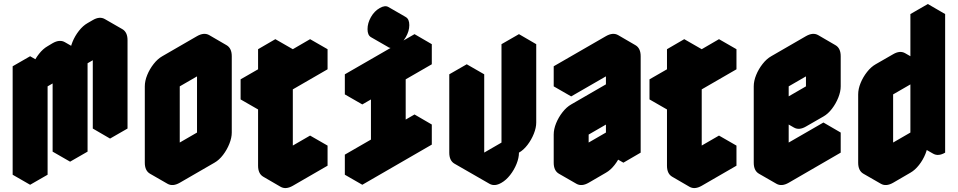

<svg xmlns="http://www.w3.org/2000/svg" viewBox="-20 -870 4770 956"><path d="M130 -490 217 -540V-440Q217 -467 229 -496.5Q241 -526 260.5 -551.5Q280 -577 303 -590L329 -605Q364 -625 390 -610Q416 -595 416 -555Q416 -582 428 -611.5Q440 -641 459.5 -666.5Q479 -692 502 -705L528 -720Q563 -740 589 -725Q615 -710 615 -670V-230L528 -180V-620L416 -555V-115L329 -65V-505L217 -440V0L130 50ZM528 -620V-180L442 -230V-670ZM329 -505V-65L242 -115V-555ZM589 -725Q563 -740 528 -720L502 -705Q479 -692 459.5 -666.5Q440 -641 428 -611.5Q416 -582 416 -555L329 -605Q329 -632 341 -661.5Q353 -691 373 -716.5Q393 -742 416 -755L442 -770Q476 -790 502 -775ZM130 -490V50L43 0V-540ZM390 -610Q364 -625 329 -605L303 -590Q280 -577 260.5 -551.5Q241 -526 229 -496.5Q217 -467 217 -440L130 -490Q130 -517 142 -546.5Q154 -576 174 -601.5Q194 -627 217 -640L242 -655Q277 -675 303 -660ZM217 -540 130 -490 43 -540 130 -590Z M875 -540 1048 -640Q1082 -660 1108 -645Q1134 -630 1134 -590V-210Q1134 -184 1122 -154Q1110 -124 1090.5 -98.5Q1071 -73 1048 -60L875 40Q840 60 814 45Q788 30 788 -10V-390Q788 -417 800 -446.5Q812 -476 832 -501.5Q852 -527 875 -540ZM875 -60 1048 -160V-540L875 -440ZM1048 -540V-160L961 -210V-590ZM1048 -160 875 -60 788 -110 961 -210ZM1108 -645Q1082 -660 1048 -640L875 -540Q852 -527 832 -501.5Q812 -476 800 -446.5Q788 -417 788 -390V-10Q788 30 814 45L727 -5Q701 -20 701 -60V-440Q701 -467 713 -496.5Q725 -526 745 -551.5Q765 -577 788 -590L961 -690Q996 -710 1022 -695Z M1351 -375 1265 -325V-425L1351 -475V-575L1438 -625V-425Q1438 -452 1450 -481.5Q1462 -511 1481.5 -536.5Q1501 -562 1524 -575L1611 -625V-525L1438 -425V-45L1611 -145V-45L1438 55Q1403 75 1377 60Q1351 45 1351 5ZM1611 -145 1438 -45 1351 -95 1524 -195ZM1611 -625 1524 -575Q1501 -562 1481.5 -536.5Q1462 -511 1450 -481.5Q1438 -452 1438 -425L1351 -475Q1351 -502 1363 -531.5Q1375 -561 1395 -586.5Q1415 -612 1438 -625L1524 -675ZM1351 -475 1265 -425 1178 -475 1265 -525ZM1351 -375V5Q1351 45 1377 60L1291 10Q1265 -5 1265 -45V-425ZM1438 -625 1351 -575 1265 -625 1351 -675ZM1351 -575V-475L1265 -525V-625ZM1265 -425V-325L1178 -375V-475Z M1914 -125V-425L1784 -350V-450L2130 -650V-550L2000 -475V-175L2130 -250V-150L1784 50V-50ZM1957 -640Q1931 -625 1913.5 -635Q1896 -645 1896 -675Q1896 -705 1913.5 -735Q1931 -765 1957 -780Q1983 -795 2000.5 -785Q2018 -775 2018 -745Q2018 -715 2000.5 -685Q1983 -655 1957 -640ZM1914 -125 1784 -50 1697 -100 1827 -175ZM1784 -50V50L1697 0V-100ZM2130 -250 2000 -175 1914 -225 2044 -300ZM1914 -425V-125L1827 -175V-475ZM2130 -650 1784 -450 1697 -500 2044 -700ZM1784 -450V-350L1697 -400V-500ZM2001 -785Q1983 -795 1957 -780Q1931 -765 1913.5 -735Q1896 -705 1896 -675Q1896 -645 1914 -635L1827 -685Q1810 -695 1810 -725Q1810 -755 1827 -785Q1844 -815 1871 -830Q1897 -845 1914 -835Z M2477 40Q2443 60 2417 45Q2391 30 2391 -10L2564 -110V-600L2650 -650V-260Q2650 -234 2638 -204Q2626 -174 2606.5 -148.5Q2587 -123 2564 -110Q2564 -84 2552 -54Q2540 -24 2520 1.5Q2500 27 2477 40ZM2304 -450 2391 -500V-10Q2356 10 2330 -5Q2304 -20 2304 -60ZM2650 -650 2564 -600 2477 -650 2564 -700ZM2564 -600V-110L2477 -160V-650ZM2564 -110 2391 -10 2304 -60 2477 -160ZM2391 -10Q2391 30 2417 45L2330 -5Q2304 -20 2304 -60ZM2391 -500 2304 -450 2217 -500 2304 -550ZM2304 -450V-60Q2304 -20 2330 -5L2243 -55Q2217 -70 2217 -110V-500Z M2824 -490 3084 -640Q3118 -660 3144 -645Q3170 -630 3170 -590V-110L3084 -60V-160Q3084 -134 3072 -104Q3060 -74 3040 -48.5Q3020 -23 2997 -10L2911 40Q2876 60 2850 45Q2824 30 2824 -10V-150Q2824 -177 2836 -206.5Q2848 -236 2868 -261.5Q2888 -287 2911 -300L3084 -400V-540L2824 -390ZM2911 -60 3084 -160V-300L2911 -200ZM3084 -540V-400L2997 -450V-590ZM3084 -160V-60L2997 -110V-210ZM3084 -300V-160L2997 -210V-350ZM3084 -160 2911 -60 2824 -110 2997 -210ZM3084 -400 2911 -300Q2888 -287 2868 -261.5Q2848 -236 2836 -206.5Q2824 -177 2824 -150V-10Q2824 30 2850 45L2763 -5Q2737 -20 2737 -60V-200Q2737 -227 2749 -256.5Q2761 -286 2781 -311.5Q2801 -337 2824 -350L2997 -450ZM3144 -645Q3118 -660 3084 -640L2824 -490L2737 -540L2997 -690Q3032 -710 3058 -695ZM2824 -490V-390L2737 -440V-540Z M3387 -375 3301 -325V-425L3387 -475V-575L3474 -625V-425Q3474 -452 3486 -481.5Q3498 -511 3517.5 -536.5Q3537 -562 3560 -575L3647 -625V-525L3474 -425V-45L3647 -145V-45L3474 55Q3439 75 3413 60Q3387 45 3387 5ZM3647 -145 3474 -45 3387 -95 3560 -195ZM3647 -625 3560 -575Q3537 -562 3517.5 -536.5Q3498 -511 3486 -481.5Q3474 -452 3474 -425L3387 -475Q3387 -502 3399 -531.5Q3411 -561 3431 -586.5Q3451 -612 3474 -625L3560 -675ZM3387 -475 3301 -425 3214 -475 3301 -525ZM3387 -375V5Q3387 45 3413 60L3327 10Q3301 -5 3301 -45V-425ZM3474 -625 3387 -575 3301 -625 3387 -675ZM3387 -575V-475L3301 -525V-625ZM3301 -425V-325L3214 -375V-475Z M3907 -540 4080 -640Q4114 -660 4140 -645Q4166 -630 4166 -590V-440Q4166 -414 4154 -384Q4142 -354 4122.5 -328.5Q4103 -303 4080 -290L3993 -240Q3959 -220 3933 -235Q3907 -250 3907 -290V-60L4166 -210V-110L3907 40Q3872 60 3846 45Q3820 30 3820 -10V-390Q3820 -417 3832 -446.5Q3844 -476 3864 -501.5Q3884 -527 3907 -540ZM4080 -540 3907 -440V-290L4080 -390ZM4166 -210 3907 -60 3820 -110 4080 -260ZM4080 -540V-390L3993 -440V-590ZM3907 -290Q3907 -250 3933 -235L3846 -285Q3820 -300 3820 -340ZM4080 -390 3907 -290 3820 -340 3993 -440ZM4140 -645Q4114 -660 4080 -640L3907 -540Q3884 -527 3864 -501.5Q3844 -476 3832 -446.5Q3820 -417 3820 -390V-10Q3820 30 3846 45L3759 -5Q3733 -20 3733 -60V-440Q3733 -467 3745 -496.5Q3757 -526 3777 -551.5Q3797 -577 3820 -590L3993 -690Q4028 -710 4054 -695Z M4427 -500 4513 -550Q4548 -570 4574 -555Q4600 -540 4600 -500V-750L4686 -800V-110Q4652 -90 4626 -105Q4600 -120 4600 -160Q4600 -134 4588 -104Q4576 -74 4556 -48.5Q4536 -23 4513 -10L4427 40Q4392 60 4366 45Q4340 30 4340 -10V-350Q4340 -377 4352 -406.5Q4364 -436 4384 -461.5Q4404 -487 4427 -500ZM4427 -400V-60L4600 -160V-500ZM4600 -160Q4600 -120 4626 -105L4539 -155Q4513 -170 4513 -210ZM4686 -800 4600 -750 4513 -800 4600 -850ZM4600 -750V-500L4513 -550V-800ZM4600 -500V-160L4513 -210V-550ZM4600 -160 4427 -60 4340 -110 4513 -210ZM4574 -555Q4548 -570 4513 -550L4427 -500Q4404 -487 4384 -461.5Q4364 -436 4352 -406.5Q4340 -377 4340 -350V-10Q4340 30 4366 45L4279 -5Q4253 -20 4253 -60V-400Q4253 -427 4265 -456.5Q4277 -486 4297 -511.5Q4317 -537 4340 -550L4427 -600Q4461 -620 4487 -605Z"/></svg>

Font: Nabla Normal
Style: Regular
Weight: 400
Designer: Arthur Reinders Folmer
Version: Version 1.000